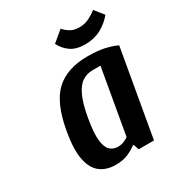

<svg xmlns="http://www.w3.org/2000/svg" viewBox="-167 -802 859 923"><g transform="rotate(-30 262.5 -340.0)"><path d="M208 10Q158 10 124 -15.5Q90 -41 78.5 -98Q67 -155 84 -250Q109 -393 173 -451.5Q237 -510 349 -510Q402 -510 438.5 -502.5Q475 -495 509 -480L425 0H340L330 -30H325Q306 -15 277.5 -2.5Q249 10 208 10ZM260 -60Q279 -60 294.5 -66.5Q310 -73 319 -80L382 -440H337Q307 -440 281.5 -424Q256 -408 236.5 -366.5Q217 -325 204 -250Q191 -175 195.5 -134Q200 -93 217.5 -76.5Q235 -60 260 -60ZM371 -565Q322 -565 292 -585.5Q262 -606 245 -640L305 -690Q317 -675 337 -662.5Q357 -650 387 -650Q417 -650 442 -662.5Q467 -675 485 -690L525 -640Q497 -606 458.5 -585.5Q420 -565 371 -565Z"/></g></svg>

Font: Cuprum
Style: Bold Italic
Weight: 700
Italic angle: -10°
Designer: Jovanny Lemonad
Foundry: Jovanny Lemonad
Version: Version 3.000